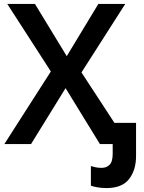

<svg xmlns="http://www.w3.org/2000/svg" viewBox="-20 -734 734 978"><path d="M522 224Q500 224 478.5 220.5Q457 217 443 212V112Q456 116 469 118.5Q482 121 498 121Q522 121 538 105.5Q554 90 554 49V0H489L314 -285L138 0H2L239 -370L17 -714H158L320 -448L481 -714H618L395 -365L563 -108H673V61Q673 132 637.5 178Q602 224 522 224Z"/></svg>

Font: Noto Sans SemiBold
Style: Regular
Weight: 600
Designer: Monotype Design Team
Foundry: Monotype Imaging Inc.
Version: Version 2.007